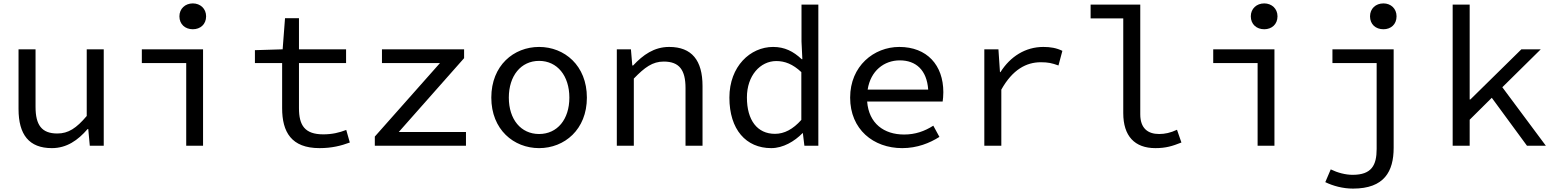

<svg xmlns="http://www.w3.org/2000/svg" viewBox="-20 -857 9140 1129"><path d="M89 -216C89 -65 151 14 285 14C372 14 438 -32 495 -98H499L508 0H590V-567H490V-175C429 -103 382 -72 317 -72C225 -72 189 -122 189 -229V-567H89Z M1035 -761C1035 -714 1069 -685 1114 -685C1158 -685 1192 -714 1192 -761C1192 -806 1158 -837 1114 -837C1069 -837 1035 -806 1035 -761ZM1075 -486V0H1174V-567H814V-486Z M1639 -221C1639 -81 1693 14 1859 14C1931 14 1986 0 2037 -19L2016 -93C1975 -77 1933 -67 1881 -67C1772 -67 1738 -120 1738 -221V-486H2015V-567H1738V-750H1656L1642 -567L1479 -562V-486H1639Z M2184 -54V0H2720V-81H2325L2709 -515V-567H2226V-486H2567Z M2869 -283C2869 -95 3001 14 3150 14C3299 14 3431 -95 3431 -283C3431 -472 3299 -581 3150 -581C3001 -581 2869 -472 2869 -283ZM3328 -283C3328 -155 3257 -69 3150 -69C3043 -69 2972 -155 2972 -283C2972 -411 3043 -499 3150 -499C3257 -499 3328 -411 3328 -283Z M3607 -567V0H3707V-395C3771 -461 3817 -495 3883 -495C3975 -495 4011 -445 4011 -339V0H4111V-351C4111 -502 4048 -581 3915 -581C3826 -581 3761 -534 3703 -472H3698L3690 -567Z M4269 -283C4269 -95 4367 14 4515 14C4585 14 4652 -26 4699 -74H4701L4710 0H4792V-830H4693V-613L4698 -509H4694C4645 -555 4594 -581 4526 -581C4392 -581 4269 -467 4269 -283ZM4692 -152C4643 -97 4592 -70 4537 -70C4433 -70 4372 -150 4372 -284C4372 -412 4450 -498 4545 -498C4595 -498 4642 -480 4692 -433Z M5527 -315C5527 -474 5431 -581 5268 -581C5119 -581 4979 -469 4979 -283C4979 -96 5116 14 5285 14C5374 14 5447 -16 5504 -52L5468 -118C5416 -85 5362 -66 5296 -66C5178 -66 5089 -131 5079 -260H5523C5525 -273 5527 -294 5527 -315ZM5271 -502C5366 -502 5430 -445 5438 -330H5082C5099 -441 5179 -502 5271 -502Z M5768 -567V0H5868V-330C5934 -448 6015 -491 6100 -491C6143 -491 6165 -486 6204 -472L6227 -558C6192 -575 6157 -581 6115 -581C6010 -581 5921 -525 5863 -433H5860L5851 -567Z M6585 -192C6585 -57 6652 14 6774 14C6836 14 6874 2 6927 -19L6901 -94C6863 -76 6829 -69 6796 -69C6729 -69 6685 -103 6685 -185V-830H6393V-749H6585Z M7335 -761C7335 -714 7369 -685 7414 -685C7458 -685 7492 -714 7492 -761C7492 -806 7458 -837 7414 -837C7369 -837 7335 -806 7335 -761ZM7375 -486V0H7474V-567H7114V-486Z M8036 -761C8036 -714 8069 -685 8115 -685C8159 -685 8192 -714 8192 -761C8192 -806 8159 -837 8115 -837C8069 -837 8036 -806 8036 -761ZM7773 214C7818 236 7876 252 7936 252C8120 252 8175 151 8175 12V-567H7815V-486H8075V19C8075 115 8045 171 7934 171C7892 171 7846 159 7805 139Z M9070 0 8814 -344 9040 -567H8926L8626 -272H8622V-830H8522V0H8622V-153L8752 -282L8959 0Z"/></svg>

Font: Kawkab Mono Light
Style: Bold
Weight: 400
Monospace: yes
Designer: Abdullah Arif
Foundry: Abdullah Arif
Version: Version 1.000;PS 000.500;hotconv 1.0.88;makeotf.lib2.5.64775